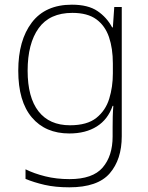

<svg xmlns="http://www.w3.org/2000/svg" viewBox="-20 -560 630 820"><path d="M287 -540Q356 -540 396 -513Q436 -486 459 -443H462L468 -530H500V22Q500 121 448.5 180.5Q397 240 276 240Q216 240 170.5 229.5Q125 219 89 204V163Q125 181 173 193Q221 205 277 205Q376 205 418.5 155.5Q461 106 461 23V-15Q461 -40 461.5 -61.5Q462 -83 464 -108H461Q441 -50 393.5 -20Q346 10 276 10Q174 10 116 -58.5Q58 -127 58 -258Q58 -388 116 -464Q174 -540 287 -540ZM289 -505Q192 -505 145 -439.5Q98 -374 98 -258Q98 -144 144.5 -84.5Q191 -25 279 -25Q352 -25 391.5 -56.5Q431 -88 446.5 -138.5Q462 -189 462 -246V-289Q462 -353 445.5 -401.5Q429 -450 391.5 -477.5Q354 -505 289 -505Z"/></svg>

Font: Noto Sans Lao UI ExtLt
Style: Regular
Weight: 200
Designer: Monotype Design Team
Foundry: Monotype Imaging Inc.
Version: Version 2.000; ttfautohint (v1.8.4.7-5d5b)